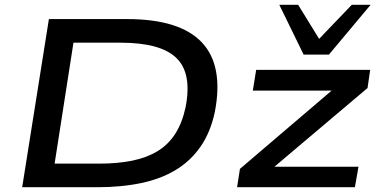

<svg xmlns="http://www.w3.org/2000/svg" viewBox="-20 -785 1588 805"><path d="M73 0 185 -705H513Q733 -705 825.5 -608Q918 -511 881 -317Q863 -231 821 -170.5Q779 -110 717 -72.5Q655 -35 572 -17.5Q489 0 387 0ZM209 -99H397Q474 -99 535 -111.5Q596 -124 641 -151.5Q686 -179 715 -224.5Q744 -270 758 -335Q786 -477 720 -541.5Q654 -606 486 -606H288ZM974 0 986 -77 1409 -438 1401 -405H1040L1054 -492H1532L1521 -416L1094 -55L1102 -86H1483L1468 0ZM1253 -556 1151 -765H1230L1318 -622L1455 -765H1534L1359 -556Z"/></svg>

Font: Nunito Sans 10pt Expanded SemiBold
Style: Italic
Weight: 600
Width: 7
Italic angle: -9°
Designer: Vernon Adams
Foundry: Vernon Adams
Version: Version 3.101;gftools[0.9.27]